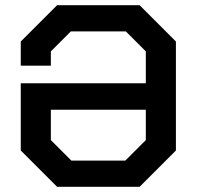

<svg xmlns="http://www.w3.org/2000/svg" viewBox="-20 -720 758 740"><path d="M60 -140V-399H542V-522L465 -599H253L176 -522V-467H60V-560L200 -700H518L658 -560V-140L518 0H200ZM463 -101 542 -180V-297H176V-180L255 -101Z"/></svg>

Font: Chakra Petch SemiBold
Style: Regular
Weight: 600
Designer: Katatrad Aksorn Co.,Ltd.
Foundry: Cadson Demak Co.,Ltd.
Version: Version 1.000; ttfautohint (v1.6)